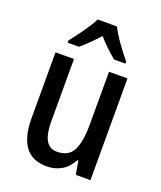

<svg xmlns="http://www.w3.org/2000/svg" viewBox="-143 -857 804 958"><g transform="rotate(20 259.5 -378.0)"><path d="M449 -540V0H371L359 -71H353Q333 -31 298 -10.5Q263 10 220 10Q141 10 104 -41.5Q67 -93 67 -188V-540H165V-207Q165 -76 242 -76Q304 -76 327.5 -122Q351 -168 351 -259V-540ZM311 -766Q328 -732 357.5 -690.5Q387 -649 414 -617V-606H354Q332 -624 307.5 -647Q283 -670 260 -697Q236 -670 211.5 -646Q187 -622 167 -606H107V-617Q133 -650 163 -692Q193 -734 209 -766Z"/></g></svg>

Font: Noto Sans Gurmukhi Condensed Medium
Style: Regular
Weight: 500
Width: 3
Designer: Jelle Bosma - Monotype Design Team
Foundry: Monotype Imaging Inc.
Version: Version 2.004; ttfautohint (v1.8.4.7-5d5b)